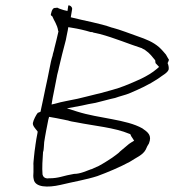

<svg xmlns="http://www.w3.org/2000/svg" viewBox="-20 -680 636 700"><path d="M166 -630C165 -627 165 -626 166 -624L171 -620C176 -606 189 -590 192 -568L193 -566V-565C188 -544 184 -525 178 -503C177 -495 173 -486 172 -479V-478C167 -463 164 -448 161 -432C156 -407 151 -381 145 -355C140 -329 134 -303 129 -279L128 -273L122 -270C121 -270 119 -269 118 -269C112 -262 102 -243 100 -232C98 -222 109 -211 117 -201V-197C114 -181 111 -166 109 -150V-149C107 -135 105 -122 104 -109C103 -97 101 -83 102 -77V-76V-53C101 -43 101 -34 103 -26C108 3 153 5 201 -6C246 -17 295 -25 335 -38C373 -52 418 -71 453 -90C477 -106 500 -114 511 -134L517 -147C519 -151 522 -156 523 -157C535 -187 519 -198 499 -212C441 -245 341 -248 262 -273L224 -285L278 -295C293 -299 312 -302 328 -305C350 -310 376 -318 400 -323C416 -329 438 -334 450 -339C488 -355 523 -371 556 -393C573 -406 591 -414 595 -427C596 -434 594 -444 591 -450C593 -454 595 -458 596 -462C592 -468 589 -474 585 -481C578 -489 571 -498 560 -508C538 -527 513 -537 481 -548C458 -556 417 -572 390 -579H389C341 -596 293 -603 238 -617L243 -647C244 -654 235 -662 229 -660L226 -640L213 -643C205 -646 198 -647 189 -652C187 -652 183 -651 181 -651H179C175 -651 169 -646 166 -630ZM148 -202C150 -214 153 -229 156 -243L159 -254L187 -249C195 -247 203 -246 212 -244L226 -241H227C235 -238 246 -236 259 -234C323 -221 398 -215 452 -192L455 -191C458 -184 458 -183 464 -175L469 -167L459 -161C457 -160 455 -158 450 -155L437 -144C431 -139 427 -136 419 -129C415 -125 409 -119 404 -116C400 -113 394 -109 389 -105C377 -97 357 -84 340 -75L313 -63H312C295 -57 273 -46 250 -46C243 -44 232 -43 225 -41L201 -35C189 -32 175 -30 161 -30H158C158 -30 139 -26 135 -44C133 -69 135 -99 137 -127L138 -128C140 -138 140 -149 141 -160V-161C143 -173 145 -187 148 -202ZM168 -299 172 -323 178 -353C181 -370 185 -388 188 -404V-405C190 -412 192 -420 194 -429V-430C202 -466 211 -499 220 -534C222 -546 225 -558 227 -569L229 -581L241 -579C266 -575 288 -570 311 -563H317L318 -562C323 -560 334 -559 344 -556C397 -542 451 -519 498 -504C500 -501 506 -501 511 -496C526 -486 536 -472 546 -460V-458C546 -455 547 -454 547 -450C550 -446 557 -440 560 -436L552 -429C518 -400 473 -383 434 -367C407 -356 373 -348 345 -340L332 -337C310 -331 286 -326 263 -320C231 -313 208 -310 181 -302Z"/></svg>

Font: Scribbler
Style: HLIta
Weight: 100
Designer: Mew Too
Foundry: Cannot Into Space Fonts
Version: Version 1.001